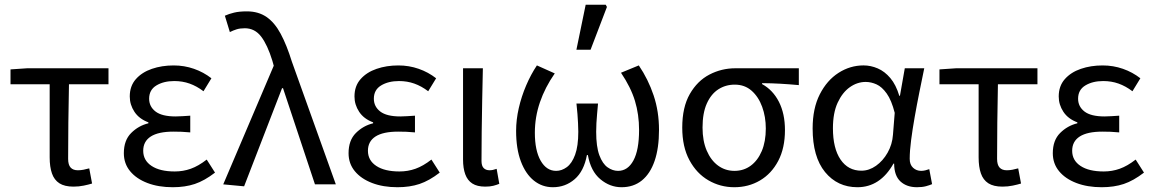

<svg xmlns="http://www.w3.org/2000/svg" viewBox="-20 -772 4830 804"><path d="M287.7 9.5Q250.5 9.5 228.7 -4.5Q206.9 -18.6 197.5 -45.9Q188 -73.2 188 -112.8V-419.1H24V-481.4L93.7 -486.1H434.3V-419.1H268.8Q267.1 -337.4 266.2 -258.5Q265.3 -179.6 265.3 -106.8Q265.3 -81.8 275.7 -70.4Q286.1 -59 305.9 -59Q318 -59 329.7 -61.3Q341.4 -63.6 353.7 -67L365.6 -3.5Q351.3 1 330.8 5.2Q310.4 9.5 287.7 9.5Z M703.5 12Q643.4 12 597.2 -5.7Q551 -23.4 524.8 -55.2Q498.6 -87 498.6 -130.5Q498.6 -184.5 529.3 -215.1Q560 -245.7 601.4 -255.7V-259.7Q562.6 -274.1 543 -303.8Q523.4 -333.5 523.4 -368Q523.4 -411.7 548.8 -440.5Q574.2 -469.4 616 -483.7Q657.7 -498 707 -498Q751.7 -498 792.1 -483.9Q832.5 -469.8 865.3 -444.2L832.1 -389.9Q803.6 -411.5 773.9 -422Q744.3 -432.6 709.9 -432.6Q665.3 -432.6 634.9 -414.2Q604.5 -395.8 604.5 -358.6Q604.5 -325.8 631.2 -305.1Q658 -284.4 715.4 -284.4Q730 -284.4 744.2 -285.5Q758.3 -286.6 776.7 -287.6V-217.6Q756.9 -219.6 740.1 -220.2Q723.3 -220.8 706.3 -220.8Q643.1 -220.8 611.4 -200.4Q579.7 -180 579.7 -140.7Q579.7 -100.3 614.7 -77.2Q649.6 -54 711.8 -54Q747 -54 778.9 -65.4Q810.9 -76.7 845.6 -103.8L880.4 -49.2Q836.3 -15.2 795.7 -1.6Q755 12 703.5 12Z M1002.2 8.2 914.8 0 1126.3 -496.7 1120.5 -517.6Q1100 -584.4 1073.3 -619.1Q1046.6 -653.7 1005.1 -653.7Q984.9 -653.7 970.5 -649.1Q956 -644.5 942.5 -637.7L921.6 -706.2Q939.1 -714.1 960.5 -719.2Q981.8 -724.4 1013.7 -724.4Q1062.1 -724.4 1096.1 -700.9Q1130.2 -677.4 1155.4 -630.4Q1180.6 -583.5 1202.2 -513.9L1386.3 0H1298.9L1165.1 -402.8H1161.1Z M1644.5 12Q1584.4 12 1538.2 -5.7Q1492 -23.4 1465.8 -55.2Q1439.6 -87 1439.6 -130.5Q1439.6 -184.5 1470.3 -215.1Q1501 -245.7 1542.4 -255.7V-259.7Q1503.6 -274.1 1484 -303.8Q1464.4 -333.5 1464.4 -368Q1464.4 -411.7 1489.8 -440.5Q1515.2 -469.4 1557 -483.7Q1598.7 -498 1648 -498Q1692.7 -498 1733.1 -483.9Q1773.5 -469.8 1806.3 -444.2L1773.1 -389.9Q1744.6 -411.5 1714.9 -422Q1685.3 -432.6 1650.9 -432.6Q1606.3 -432.6 1575.9 -414.2Q1545.5 -395.8 1545.5 -358.6Q1545.5 -325.8 1572.2 -305.1Q1599 -284.4 1656.4 -284.4Q1671 -284.4 1685.2 -285.5Q1699.3 -286.6 1717.7 -287.6V-217.6Q1697.9 -219.6 1681.1 -220.2Q1664.3 -220.8 1647.3 -220.8Q1584.1 -220.8 1552.4 -200.4Q1520.7 -180 1520.7 -140.7Q1520.7 -100.3 1555.7 -77.2Q1590.6 -54 1652.8 -54Q1688 -54 1719.9 -65.4Q1751.9 -76.7 1786.6 -103.8L1821.4 -49.2Q1777.3 -15.2 1736.7 -1.6Q1696 12 1644.5 12Z M2012 9.5Q1978.1 9.5 1957.8 -3.6Q1937.5 -16.7 1928.3 -42.1Q1919 -67.5 1919 -104V-486.1H2002Q2000.6 -420.4 1999.2 -352.7Q1997.8 -285.1 1997.1 -220.4Q1996.3 -155.7 1996.3 -98Q1996.3 -77.4 2005.4 -68.2Q2014.5 -59 2030.2 -59Q2036.8 -59 2044.1 -60.5Q2051.4 -62 2059.7 -65L2070.8 -2.2Q2059.8 2.3 2046 5.9Q2032.2 9.5 2012 9.5Z M2295.2 12Q2250.3 12 2215.6 -15.8Q2181 -43.5 2161.1 -96.3Q2141.2 -149.1 2141.2 -224Q2141.2 -270.7 2152.4 -319.4Q2163.6 -368.2 2183.3 -414.2Q2202.9 -460.2 2228.3 -498.1L2303.1 -464.6Q2262.2 -405.9 2241 -343.9Q2219.7 -281.8 2219.7 -216.3Q2219.7 -141.8 2244 -99.1Q2268.3 -56.5 2308.9 -56.5Q2332.1 -56.5 2353.4 -72Q2374.8 -87.5 2388.2 -123.8Q2401.6 -160 2401.6 -220.3Q2401.6 -238.6 2400.5 -256.5Q2399.5 -274.4 2398.1 -294.5Q2396.6 -314.7 2393.9 -338.4H2484.2Q2482.1 -314.7 2480.3 -294.5Q2478.6 -274.4 2477.5 -256.5Q2476.5 -238.6 2476.5 -220.3Q2476.5 -157.8 2489.8 -121.9Q2503.2 -86.1 2524.3 -71.3Q2545.4 -56.5 2568.2 -56.5Q2608.9 -56.5 2632.5 -100.1Q2656.1 -143.7 2656.1 -227.5Q2656.1 -292.6 2638.9 -349.4Q2621.7 -406.2 2580.4 -467.4L2655 -498.1Q2694.6 -439.7 2717.1 -372.4Q2739.6 -305.2 2739.6 -228.2Q2739.6 -151.7 2721.2 -98.2Q2702.8 -44.6 2667.8 -16.3Q2632.8 12 2582.7 12Q2534 12 2493.9 -21.6Q2453.8 -55.1 2441.7 -122.7H2437.7Q2425.3 -55.1 2386.4 -21.6Q2347.5 12 2295.2 12ZM2393.7 -563.7 2432.5 -752.1H2516.6L2521.5 -742.9L2453 -563.7Z M3054.9 12Q2996.1 12 2946.5 -16.9Q2896.8 -45.7 2866.9 -101.5Q2836.9 -157.2 2836.9 -237.7Q2836.9 -323 2868.5 -378.2Q2900.1 -433.3 2950.7 -459.7Q3001.4 -486.1 3059.1 -486.1H3325.1V-415.6Q3283.8 -419.4 3247.9 -421.4Q3211.9 -423.5 3171.4 -423.8V-419.8Q3216.5 -395.1 3241.8 -345.5Q3267 -295.8 3267 -227.4Q3267 -151.7 3238.8 -98.2Q3210.6 -44.6 3162.5 -16.3Q3114.4 12 3054.9 12ZM3055.6 -56.5Q3094.1 -56.5 3123.6 -78.1Q3153.1 -99.8 3170 -139.6Q3186.8 -179.4 3186.8 -234Q3186.8 -282.6 3171.6 -324.6Q3156.3 -366.6 3127.4 -392.1Q3098.5 -417.6 3056.9 -417.6Q3018.5 -417.6 2988 -397.9Q2957.5 -378.2 2939.7 -338.3Q2921.9 -298.4 2921.9 -237.7Q2921.9 -182 2939.4 -141.3Q2956.9 -100.5 2987 -78.5Q3017.2 -56.5 3055.6 -56.5Z M3570.5 12Q3487 12 3434.9 -51.5Q3382.9 -115.1 3382.9 -234.2Q3382.9 -318.1 3412.8 -376.9Q3442.7 -435.7 3491.3 -466.9Q3540 -498.1 3596.1 -498.1Q3626.2 -498.1 3655.4 -485.6Q3684.6 -473.1 3708.3 -445.1Q3731.9 -417.1 3745.8 -370.9H3748.5L3768.8 -486.1H3850.3Q3840.3 -438.1 3829.8 -385.6Q3819.2 -333.1 3810.2 -281.8Q3801.1 -230.4 3795.3 -185.4Q3789.4 -140.4 3789.4 -106.8Q3789.4 -82.4 3803.5 -69.5Q3817.6 -56.5 3837.4 -56.5Q3845.6 -56.5 3854.6 -58.6Q3863.5 -60.7 3871.3 -63.7L3883.1 -0.9Q3873.1 3.5 3857.3 7.8Q3841.6 12 3819.9 12Q3776.9 12 3750.7 -12.1Q3724.5 -36.2 3724.2 -86.8H3721.4Q3665.6 12 3570.5 12ZM3587.2 -57.2Q3619.1 -57.2 3648.2 -77.7Q3677.4 -98.3 3696.9 -132.7Q3716.4 -167.1 3719.3 -207.9L3726.6 -299.5Q3713.2 -352.3 3693.2 -380.3Q3673.2 -408.4 3650.6 -418.6Q3627.9 -428.9 3605.1 -428.9Q3570 -428.9 3538.8 -407Q3507.6 -385 3487.7 -342.1Q3467.9 -299.2 3467.9 -234.9Q3467.9 -150.9 3499.7 -104Q3531.5 -57.2 3587.2 -57.2Z M4177.7 9.5Q4140.5 9.5 4118.7 -4.5Q4096.9 -18.6 4087.5 -45.9Q4078 -73.2 4078 -112.8V-419.1H3914V-481.4L3983.7 -486.1H4324.3V-419.1H4158.8Q4157.1 -337.4 4156.2 -258.5Q4155.3 -179.6 4155.3 -106.8Q4155.3 -81.8 4165.7 -70.4Q4176.1 -59 4195.9 -59Q4208 -59 4219.7 -61.3Q4231.4 -63.6 4243.7 -67L4255.6 -3.5Q4241.3 1 4220.8 5.2Q4200.4 9.5 4177.7 9.5Z M4593.5 12Q4533.4 12 4487.2 -5.7Q4441 -23.4 4414.8 -55.2Q4388.6 -87 4388.6 -130.5Q4388.6 -184.5 4419.3 -215.1Q4450 -245.7 4491.4 -255.7V-259.7Q4452.6 -274.1 4433 -303.8Q4413.4 -333.5 4413.4 -368Q4413.4 -411.7 4438.8 -440.5Q4464.2 -469.4 4506 -483.7Q4547.7 -498 4597 -498Q4641.7 -498 4682.1 -483.9Q4722.5 -469.8 4755.3 -444.2L4722.1 -389.9Q4693.6 -411.5 4663.9 -422Q4634.3 -432.6 4599.9 -432.6Q4555.3 -432.6 4524.9 -414.2Q4494.5 -395.8 4494.5 -358.6Q4494.5 -325.8 4521.2 -305.1Q4548 -284.4 4605.4 -284.4Q4620 -284.4 4634.2 -285.5Q4648.3 -286.6 4666.7 -287.6V-217.6Q4646.9 -219.6 4630.1 -220.2Q4613.3 -220.8 4596.3 -220.8Q4533.1 -220.8 4501.4 -200.4Q4469.7 -180 4469.7 -140.7Q4469.7 -100.3 4504.7 -77.2Q4539.6 -54 4601.8 -54Q4637 -54 4668.9 -65.4Q4700.9 -76.7 4735.6 -103.8L4770.4 -49.2Q4726.3 -15.2 4685.7 -1.6Q4645 12 4593.5 12Z"/></svg>

Font: Source Sans 3 VF
Style: Regular
Weight: 200
Designer: Paul D. Hunt
Foundry: Adobe
Version: Version 3.046;hotconv 1.0.118;makeotfexe 2.5.65603